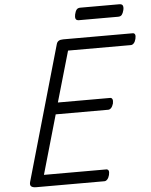

<svg xmlns="http://www.w3.org/2000/svg" viewBox="-72 -1263 1041 1322"><g transform="rotate(-5 448.0 -602.5)"><path d="M124 0Q100 0 89.5 -9Q79 -18 85 -40L351 -970Q355 -984 366 -991Q377 -998 398 -998H878Q889 -998 893.5 -988.5Q898 -979 893 -958Q888 -938 878.5 -928Q869 -918 858 -918H424L323 -568H684Q695 -568 699.5 -558Q704 -548 700 -528Q694 -508 684.5 -498Q675 -488 664 -488H301L184 -80H614Q626 -80 630.5 -70.5Q635 -61 630 -40Q625 -21 615.5 -10.5Q606 0 595 0ZM518 -1120Q499 -1120 494.5 -1131.5Q490 -1143 494 -1161Q499 -1183 507.5 -1194Q516 -1205 534 -1205H803Q823 -1205 827.5 -1192.5Q832 -1180 827 -1161Q822 -1141 813.5 -1130.5Q805 -1120 788 -1120Z"/></g></svg>

Font: Playwrite AU QLD
Style: Regular
Weight: 400
Designer: Veronika Burian, José Scaglione
Foundry: TypeTogether
Version: Version 1.002